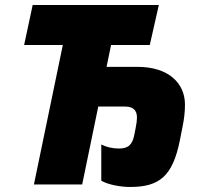

<svg xmlns="http://www.w3.org/2000/svg" viewBox="-20 -734 820 764"><path d="M497 10C613 10 667 -31 696 -177L707 -233C713 -263 716 -289 716 -318C716 -401 653 -468 527 -468H404L422 -555H576L612 -714H110L76 -555H230L115 0H307L371 -310H476C520 -310 525 -285 525 -265C525 -256 523 -240 520 -226L515 -200C507 -158 491 -143 453 -143C427 -143 403 -149 383 -159V-15C410 1 460 10 497 10Z"/></svg>

Font: Noto Sans UI Black
Style: Italic
Weight: 900
Italic angle: -372°
Designer: Monotype Design Team
Foundry: Monotype Imaging Inc.
Version: Version 1.901